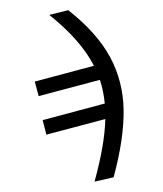

<svg xmlns="http://www.w3.org/2000/svg" viewBox="-136 -843 974 1150"><g transform="rotate(15 351.5 -268.5)"><path d="M664.1 152.3 560.5 207Q561 92.3 552.7 -0.7Q544.4 -93.8 525.9 -171.9L209 9.8L165 -68.4L498.5 -260.7Q472.7 -330.6 433.6 -390.1L104.5 -201.2L59.6 -279.3L377.4 -462.4Q318.8 -526.9 235.8 -582.3Q152.8 -637.7 40 -687.5L142.6 -744.1Q344.2 -657.7 457.8 -537.1Q571.3 -416.5 617.9 -251.2Q664.6 -85.9 664.1 152.3Z"/></g></svg>

Font: Pretendard Medium
Style: Regular
Weight: 500
Designer: Base glyphs from Inter by Rasmus Andersson; Hangeul glyphs from Noto Sans CJK(Source Han Sans) by Jang Soo-young and Kan
Foundry: Kil Hyung-jin
Version: Version 1.309